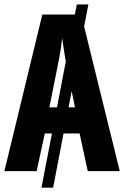

<svg xmlns="http://www.w3.org/2000/svg" viewBox="-20 -780 566 875"><path d="M379.9 0 342.8 -171.9H269.5L222.2 75.2H168.9L216.8 -171.9H184.1L147 0H0L172.9 -713.9H321.3L330.1 -759.8H382.8L363.3 -659.2L525.9 0ZM205.1 -291H239.7L279.8 -499.5Q274.9 -529.3 270.5 -556.9Q266.1 -584.5 263.2 -607.9Q260.7 -582 255.6 -549.3Q250.5 -516.6 243.2 -481.9ZM321.8 -291 306.6 -364.7 292.5 -291Z"/></svg>

Font: Open Sans Condensed
Style: Bold
Weight: 700
Width: 3
Designer: Monotype Design Team
Foundry: Monotype Imaging Inc.
Version: Version 3.003; ttfautohint (v1.8.4)